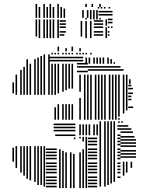

<svg xmlns="http://www.w3.org/2000/svg" viewBox="-20 -968 757 988"><path d="M52 -136H44V-208H52ZM68 -104H60V-216H68ZM92 -80H84V-216H92ZM108 -64H100V-216H108ZM124 -48H116V-216H124ZM140 -40H132V-216H140ZM164 -32H156V-216H164ZM180 -16H172V-216H180ZM196 -16H188V-216H196ZM212 -8H204V-216H212ZM272 -4H216V-12H272ZM272 -20H216V-28H272ZM272 -36H216V-44H272ZM272 -52H216V-60H272ZM272 -76H216V-84H272ZM272 -92H216V-100H272ZM272 -108H216V-116H272ZM272 -124H216V-132H272ZM272 -148H216V-156H272ZM272 -164H216V-172H272ZM272 -180H216V-188H272ZM272 -196H216V-204H272ZM272 -268H264V-276H272ZM272 -292H256V-300H272ZM272 -308H256V-316H272ZM272 -324H256V-332H272ZM292 0H284V-200H292ZM308 0H300V-192H308ZM324 0H316V-184H324ZM348 0H340V-184H348ZM364 0H356V-176H364ZM368 -252H360V-260H368ZM368 -268H272V-276H368ZM368 -292H272V-300H368ZM368 -308H272V-316H368ZM368 -324H272V-332H368ZM396 0H388V-184H396ZM396 -256H388V-264H396ZM412 0H404V-200H412ZM412 -240H404V-264H412ZM428 0H420V-264H428ZM480 -4H432V-12H480ZM480 -20H432V-28H480ZM480 -36H432V-44H480ZM480 -52H432V-60H480ZM480 -76H432V-84H480ZM480 -92H432V-100H480ZM480 -108H432V-116H480ZM480 -124H432V-132H480ZM480 -148H432V-156H480ZM480 -164H432V-172H480ZM480 -180H432V-188H480ZM480 -196H432V-204H480ZM480 -220H432V-228H480ZM480 -236H432V-244H480ZM480 -252H432V-260H480ZM396 -272H388V-328H396ZM412 -272H404V-328H412ZM428 -272H420V-328H428ZM444 -272H436V-328H444ZM468 -272H460V-328H468ZM484 -272H476V-328H484ZM500 -8H492V-288H500ZM524 -8H516V-288H524ZM540 -16H532V-288H540ZM556 -24H548V-288H556ZM572 -32H564V-288H572ZM600 -52H584V-60H600ZM600 -76H584V-84H600ZM600 -92H584V-100H600ZM600 -108H584V-116H600ZM600 -124H584V-132H600ZM600 -148H584V-156H600ZM600 -164H584V-172H600ZM600 -180H584V-188H600ZM600 -196H584V-204H600ZM600 -220H584V-228H600ZM600 -236H584V-244H600ZM600 -252H584V-260H600ZM600 -268H584V-276H600ZM620 -64H612V-136H620ZM636 -80H628V-136H636ZM660 -104H652V-136H660ZM680 -156H600V-164H680ZM680 -172H600V-180H680ZM680 -188H600V-196H680ZM680 -212H600V-220H680ZM680 -228H600V-236H680ZM680 -244H600V-252H680ZM672 -260H600V-268H672ZM664 -284H600V-292H664ZM500 -288H492V-336H500ZM524 -288H516V-336H524ZM540 -288H532V-336H540ZM556 -288H548V-336H556ZM572 -288H564V-336H572ZM656 -300H584V-308H656ZM640 -316H584V-324H640ZM500 -336H492V-344H500ZM524 -336H516V-344H524ZM540 -336H532V-344H540ZM556 -336H548V-344H556ZM572 -336H564V-344H572ZM596 -336H588V-344H596ZM612 -336H604V-344H612ZM52 -488H44V-544H52ZM68 -480H60V-584H68ZM92 -480H84V-608H92ZM108 -480H100V-624H108ZM124 -480H116V-640H124ZM140 -480H132V-640H140ZM164 -480H156V-640H164ZM180 -480H172V-640H180ZM196 -480H188V-640H196ZM212 -480H204V-640H212ZM236 -480H228V-640H236ZM252 -480H244V-640H252ZM268 -352H260V-416H268ZM268 -480H260V-640H268ZM284 -352H276V-432H284ZM284 -488H276V-640H284ZM308 -352H300V-432H308ZM308 -496H300V-640H308ZM324 -352H316V-432H324ZM324 -504H316V-640H324ZM340 -352H332V-432H340ZM340 -512H332V-640H340ZM356 -352H348V-432H356ZM356 -512H348V-640H356ZM396 -352H388V-464H396ZM396 -496H388V-584H396ZM420 -352H412V-584H420ZM436 -352H428V-584H436ZM432 -596H376V-604H432ZM432 -620H376V-628H432ZM432 -636H376V-644H432ZM452 -352H444V-536H452ZM476 -352H468V-536H476ZM492 -352H484V-536H492ZM508 -352H500V-536H508ZM524 -352H516V-536H524ZM548 -352H540V-536H548ZM564 -352H556V-536H564ZM580 -352H572V-536H580ZM596 -352H588V-360H596ZM596 -368H588V-536H596ZM620 -384H612V-536H620ZM636 -400H628V-536H636ZM665 -412H640V-420H665ZM656 -452H640V-460H656ZM656 -468H640V-476H656ZM664 -484H640V-492H664ZM664 -508H640V-516H664ZM656 -524H640V-532H656ZM452 -536H444V-584H452ZM476 -536H468V-584H476ZM492 -536H484V-584H492ZM508 -536H500V-584H508ZM524 -536H516V-584H524ZM548 -536H540V-584H548ZM564 -536H556V-584H564ZM580 -536H572V-584H580ZM596 -536H588V-584H596ZM620 -536H612V-584H620ZM636 -536H628V-584H636ZM652 -536H644V-560H652ZM616 -604H432V-612H616ZM600 -620H432V-628H600ZM124 -640H116V-663H124ZM164 -640H156V-664H164ZM180 -640H172V-672H180ZM196 -640H188V-680H196ZM212 -640H204V-688H212ZM236 -640H228V-688H236ZM408 -652H232V-660H408ZM408 -668H232V-676H408ZM428 -640H420V-672H428ZM444 -640H436V-672H444ZM468 -640H460V-672H468ZM484 -640H476V-672H484ZM500 -640H492V-672H500ZM516 -640H508V-672H516ZM540 -640H532V-672H540ZM556 -640H548V-664H556ZM572 -640H564V-648H572ZM252 -688H244V-696H252ZM268 -688H260V-696H268ZM284 -688H276V-696H284ZM308 -688H300V-696H308ZM324 -688H316V-696H324ZM340 -688H332V-696H340ZM356 -688H348V-696H356ZM380 -688H372V-696H380ZM396 -688H388V-696H396ZM412 -688H404V-696H412ZM428 -688H420V-696H428ZM452 -688H444V-696H452ZM284 -704H276V-728H284ZM324 -704H316V-720H324ZM356 -704H348V-728H356ZM396 -704H388V-720H396ZM171 -780H163V-868H171ZM187 -772H179V-868H187ZM211 -772H203V-868H211ZM227 -772H219V-868H227ZM243 -772H235V-868H243ZM259 -772H251V-868H259ZM283 -772H275V-868H283ZM311 -784H287V-792H311ZM319 -800H287V-808H319ZM319 -824H287V-832H319ZM319 -840H287V-848H319ZM319 -856H287V-864H319ZM403 -780H395V-860H403ZM427 -772H419V-860H427ZM451 -772H443V-860H451ZM511 -784H463V-792H511ZM511 -800H463V-808H511ZM511 -824H463V-832H511ZM511 -840H463V-848H511ZM511 -856H463V-864H511ZM427 -868H419V-876H427ZM451 -868H443V-876H451ZM467 -868H459V-876H467ZM483 -868H475V-876H483ZM499 -868H491V-876H499ZM531 -772H523V-828H531ZM543 -784H535V-792H543ZM543 -800H535V-808H543ZM543 -824H535V-832H543ZM559 -824H551V-832H559ZM531 -836H523V-868H531ZM559 -848H535V-856H559ZM559 -864H535V-872H559ZM171 -876H163V-924H171ZM187 -876H179V-924H187ZM211 -876H203V-924H211ZM227 -876H219V-924H227ZM243 -876H235V-924H243ZM259 -876H251V-924H259ZM283 -876H275V-924H283ZM299 -876H291V-924H299ZM315 -876H307V-924H315ZM411 -876H403V-916H411ZM435 -876H427V-916H435ZM451 -876H443V-916H451ZM467 -876H459V-916H467ZM483 -876H475V-916H483ZM559 -888H487V-896H559ZM559 -904H487V-912H559ZM171 -924H163V-932H171ZM187 -924H179V-932H187ZM211 -924H203V-932H211ZM227 -924H219V-932H227ZM243 -924H235V-932H243ZM259 -924H251V-932H259ZM283 -924H275V-932H283ZM299 -924H291V-932H299ZM491 -924H483V-932H491ZM507 -924H499V-932H507ZM523 -924H515V-932H523ZM547 -924H539V-932H547ZM171 -932H163V-948H171ZM211 -932H203V-948H211ZM243 -932H235V-948H243ZM283 -932H275V-948H283ZM427 -932H419V-948H427ZM459 -932H451V-948H459ZM499 -932H491V-948H499Z"/></svg>

Font: Rubik Lines
Style: Regular
Weight: 400
Designer: Hubert and Fischer, NaN
Foundry: Hubert and Fischer, NaN
Version: Version 2.201